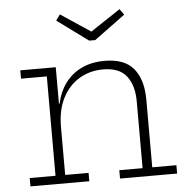

<svg xmlns="http://www.w3.org/2000/svg" viewBox="-54 -819 848 871"><g transform="rotate(-5 370.5 -383.0)"><path d="M211 -38H317.5V0H49.5V-38H167V-490.5H49.5V-528.5H211ZM563.5 -38V-341.5Q563.5 -415.5 530.2 -457.8Q497 -500 423.5 -500Q364.5 -500 316.2 -471.8Q268 -443.5 239.5 -389Q211 -334.5 211 -256.5L199.5 -362.5H214Q225 -415 254 -454.5Q283 -494 328.2 -516Q373.5 -538 434 -538Q525 -538 566.2 -487.5Q607.5 -437 607.5 -346.5V-38H717.5V0H457.5V-38ZM400 -635.5 541 -739 522 -765.5 386 -675.5 250.5 -765.5 231.5 -739 372.5 -635.5Z"/></g></svg>

Font: Hepta Slab ExtraLight Light
Style: Regular
Weight: 300
Version: Version 1.100